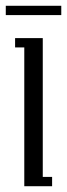

<svg xmlns="http://www.w3.org/2000/svg" viewBox="-20 -644 232 664"><path d="M0 -591.8V-624H191.9V-591.8ZM32.2 -480V-512.2H127.9V-32.2H160.2V0H64V-480Z"/></svg>

Font: Gawaa
Style: Regular
Weight: 400
Designer: T. Christopher White
Version: Version 1.0